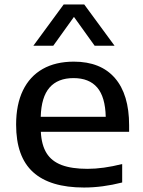

<svg xmlns="http://www.w3.org/2000/svg" viewBox="-20 -828 640 858"><path d="M557 -239H162.5Q165.5 -180 188 -143.8Q210.5 -107.5 255.5 -90.5Q300.5 -73.5 371 -73.5Q441 -73.5 526 -95V-12.5Q437.5 10 355.5 10Q203.5 10 127.8 -58.8Q52 -127.5 52 -271Q52 -361 82.5 -424Q113 -487 170.8 -519.8Q228.5 -552.5 310 -552.5Q430 -552.5 493.5 -479.2Q557 -406 557 -268ZM162 -306H452.5Q450.5 -394.5 414.5 -436.8Q378.5 -479 308.5 -479Q238.5 -479 201.5 -436.8Q164.5 -394.5 162 -306ZM492 -623.5H403L310.5 -752.5L218 -623.5H129L264.5 -808H356.5Z"/></svg>

Font: Encode Sans Expanded Medium
Style: Regular
Weight: 500
Width: 7
Designer: Multiple Designers
Foundry: Impallari Type
Version: Version 2.000